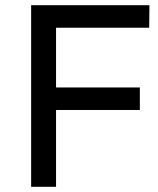

<svg xmlns="http://www.w3.org/2000/svg" viewBox="-20 -720 608 740"><path d="M100 -700H556L555 -613H196V-383H519V-296H196V0H100Z"/></svg>

Font: Montserrat arm
Style: Regular
Weight: 400
Designer: Julieta Ulanovsky
Foundry: Julieta Ulanovsky
Version: Version 6.000;PS 006.000;hotconv 1.0.88;makeotf.lib2.5.64775